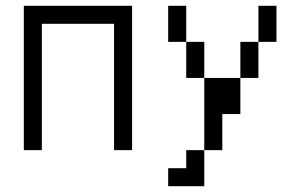

<svg xmlns="http://www.w3.org/2000/svg" viewBox="-20 -520 1040 665"><path d="M62.5 -500Q62.5 -500 62.5 0H125V-437.5H375V0H437.5Q437.5 0 437.5 -500Z M625 62.5H562.5V125H687.5Q687.5 125 687.5 0H625ZM687.5 0H750Q750 0 750 -125H812.5Q812.5 -125 812.5 -250H687.5Q687.5 -250 687.5 0ZM687.5 -250Q687.5 -250 687.5 -375H625Q625 -375 625 -250ZM812.5 -250H875Q875 -250 875 -375H812.5Q812.5 -375 812.5 -250ZM625 -375Q625 -375 625 -500H562.5Q562.5 -500 562.5 -375ZM875 -375H937.5Q937.5 -375 937.5 -500H875Q875 -500 875 -375Z"/></svg>

Font: Unifont
Style: Regular
Weight: 500
Version: Version 13.0.05